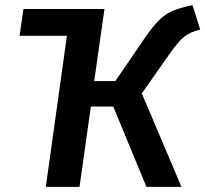

<svg xmlns="http://www.w3.org/2000/svg" viewBox="-20 -726 798 746"><path d="M531 -363 685 0H549L420 -312H333L289 0H158L240 -587H56L71 -691H386L346 -411H428L541 -576Q573 -623 598 -647.5Q623 -672 651.5 -684Q680 -696 728 -706L758 -611Q720 -602 697 -584.5Q674 -567 637 -514Z"/></svg>

Font: FiraGO Medium
Style: Italic
Weight: 500
Italic angle: -8°
Designer: bBox Type GmbH
Foundry: bBox Type GmbH
Version: Version 1.001